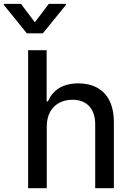

<svg xmlns="http://www.w3.org/2000/svg" viewBox="-75 -992 693 1012"><path d="M171.5 -325.3C171.5 -385.3 196.4 -427.9 237.2 -449.9C257.5 -460.9 280.9 -466.3 306.8 -466.3C382.1 -466.3 426.8 -419 426.8 -336.6V0H525.2V-346.9C525.2 -438.9 492.9 -499.6 436.8 -529.8C408.7 -545.1 376.1 -552.6 338.8 -552.6C253.6 -552.6 203.1 -516 177.6 -457.7H170.8V-727.3H73.2V0H171.5ZM-54.7 -971.6V-965.9L66.4 -816.4H150.9L272.4 -965.9V-971.6H182.2L108.7 -874.6L35.5 -971.6Z"/></svg>

Font: Inter 465
Style: Regular
Weight: 400
Designer: Rasmus Andersson
Foundry: rsms
Version: Version 3.019;Glyphs 3.1.2 (3151)